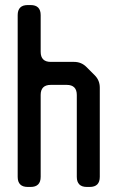

<svg xmlns="http://www.w3.org/2000/svg" viewBox="-20 -730 465 760"><path d="M90 10H101Q141 10 141 -30V-354Q141 -394 181 -394H244Q284 -394 284 -354V-30Q284 10 324 10H335Q375 10 375 -30V-383Q375 -412 355 -432L322 -465Q302 -485 273 -485H181Q141 -485 141 -525V-670Q141 -710 101 -710H90Q50 -710 50 -670V-30Q50 10 90 10Z"/></svg>

Font: WD-XL Lubrifont TC
Style: Regular
Weight: 400
Designer: [WD-XL Lubrifont] Copyright 2020-2022 (c) NightFurySL2001, Skr-ZERO; [ZCOOL QingKe HuangYou] Copyright 2018-2022 (c) The
Version: Version 2.001;hotconv 1.1.1;makeotfexe 2.6.0